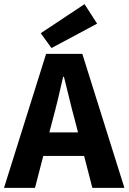

<svg xmlns="http://www.w3.org/2000/svg" viewBox="-26 -914 626 934"><path d="M-6.5 0 198.2 -651.8H374.5L579.2 0H423.3L338 -330.1Q324.4 -379.4 311.3 -434.3Q298.1 -489.2 285.1 -540.3H281.1Q269.7 -489.2 256.5 -434.3Q243.4 -379.4 229.8 -330.1L144.2 0ZM128.5 -155.3V-269.8H442.1V-155.3ZM224.5 -680.3 172.2 -752.4 385.2 -893.8 446.4 -798.9Z"/></svg>

Font: Source Sans 3 Variable
Style: Regular
Weight: 200
Designer: Paul D. Hunt
Foundry: Adobe Systems Incorporated
Version: Version 3.026